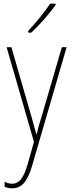

<svg xmlns="http://www.w3.org/2000/svg" viewBox="-20 -784 390 1046"><path d="M283 -757V-764H253C221 -715 179 -665 134 -616V-606H150C193 -645 249 -709 283 -757ZM16 -527 165 -11 129 116C106 195 79 217 46 217C32 217 18 213 5 206V234C19 239 31 242 46 242C95 242 128 210 154 122L343 -527H317L207 -150C196 -116 188 -89 180 -52H178C173 -71 169 -86 151 -150L42 -527Z"/></svg>

Font: Noto Sans Sinhala UI Condensed Thin
Style: Regular
Weight: 100
Width: 3
Designer: Jelle Bosma - Monotype Design Team
Foundry: Monotype Imaging Inc.
Version: Version 2.006